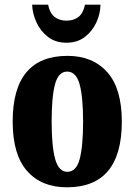

<svg xmlns="http://www.w3.org/2000/svg" viewBox="-20 -788 573 818"><path d="M265 10Q157 10 95.5 -59.5Q34 -129 34 -270Q34 -550 268 -550Q375 -550 437 -480.5Q499 -411 499 -270Q499 10 265 10ZM267 -56Q305 -56 319.5 -110.5Q334 -165 334 -270Q334 -376 319 -429.5Q304 -483 266 -483Q229 -483 214.5 -429.5Q200 -376 200 -270Q200 -165 215 -110.5Q230 -56 267 -56ZM263 -606Q216 -606 184 -631Q152 -656 135 -693.5Q118 -731 117 -768H185Q192 -732 212.5 -716Q233 -700 263 -700Q294 -700 314.5 -716Q335 -732 342 -768H408Q408 -731 391 -693.5Q374 -656 342 -631Q310 -606 263 -606Z"/></svg>

Font: Noto Serif ExtraCondensed Black
Style: Regular
Weight: 900
Width: 2
Designer: Monotype Design Team
Foundry: Monotype Imaging Inc.
Version: Version 2.015; ttfautohint (v1.8.4.7-5d5b)